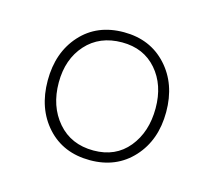

<svg xmlns="http://www.w3.org/2000/svg" viewBox="-57 -791 477 429"><g transform="rotate(15 182.0 -576.0)"><path d="M182 -428Q120 -428 82.5 -469.5Q45 -511 45 -576Q45 -641 82.5 -682.5Q120 -724 182 -724Q243 -724 281 -682.5Q319 -641 319 -576Q319 -511 281 -469.5Q243 -428 182 -428ZM184 -451Q235 -451 264.5 -487Q294 -523 294 -578Q294 -632 264 -666.5Q234 -701 184 -701Q132 -701 101 -666.5Q70 -632 70 -578Q70 -523 101 -487Q132 -451 184 -451Z"/></g></svg>

Font: Noto Serif Bengali SemiCondensed Thin
Style: Regular
Weight: 100
Width: 4
Designer: Juan Bruce, Universal Thirst, Indian Type Foundry and the Monotype Design Team.
Foundry: Monotype Imaging Inc.
Version: Version 2.003; ttfautohint (v1.8.4.7-5d5b)